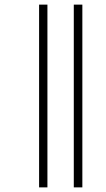

<svg xmlns="http://www.w3.org/2000/svg" viewBox="-20 -671 460 830"><path d="M299 139H336V-651H299ZM149 139H185V-651H149Z"/></svg>

Font: Noto Sans Telugu ExtraCondensed ExtraLight
Style: Regular
Weight: 200
Width: 2
Designer: Jelle Bosma - Monotype Design Team
Foundry: Monotype Imaging Inc.
Version: Version 2.005